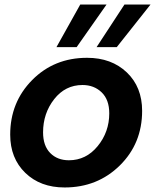

<svg xmlns="http://www.w3.org/2000/svg" viewBox="-20 -818 684 847"><path d="M607 -329Q607 -185 508.5 -88Q410 9 265 9Q158 9 91.5 -55.5Q25 -120 25 -224Q25 -367 122 -465Q219 -563 364 -563Q472 -563 539.5 -498.5Q607 -434 607 -329ZM170 -234Q170 -175 201.5 -143Q233 -111 284 -111Q360 -111 411 -173.5Q462 -236 462 -318Q462 -378 428.5 -410.5Q395 -443 344 -443Q268 -443 219 -380.5Q170 -318 170 -234ZM529 -798H644L495 -610H406ZM334 -798H450L318 -610H229Z"/></svg>

Font: Poppins SemiBold
Style: Italic
Weight: 600
Italic angle: -10°
Designer: Ninad Kale (Devanagari), Jonny Pinhorn (Latin)
Foundry: Indian Type Foundry
Version: Version 3.200;PS 1.000;hotconv 16.6.54;makeotf.lib2.5.65590